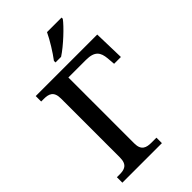

<svg xmlns="http://www.w3.org/2000/svg" viewBox="-274 -1025 1119 1119"><g transform="rotate(-45 286.0 -465.5)"><path d="M257 -771H303C359 -807 442 -886 467 -921V-931H347C326 -886 286 -822 257 -784ZM37 0H363V-45H322C282 -45 248 -54 248 -112V-656H393C466 -656 484 -625 489 -573L493 -524H549L544 -714H37V-669H58C98 -669 131 -660 131 -600V-114C131 -53 98 -45 58 -45H37Z"/></g></svg>

Font: Noto Serif Medium
Style: Regular
Weight: 500
Designer: Monotype Design Team
Foundry: Monotype Imaging Inc.
Version: Version 2.013